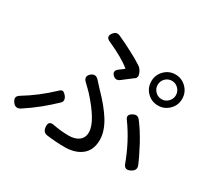

<svg xmlns="http://www.w3.org/2000/svg" viewBox="-158 -954 1246 1187"><g transform="rotate(30 465.0 -360.5)"><path d="M428 25Q367 25 299 16Q270 11 266 -21Q259 -72 309 -59Q362 -49 416 -49Q456 -49 482 -66Q514 -87 514 -129Q514 -205 389 -342Q383 -348 369 -362Q352 -378 344 -386Q312 -415 342 -442Q371 -466 396 -439Q411 -422 441 -390Q512 -318 553 -253Q596 -183 596 -122Q596 -41 539 -4Q495 25 428 25ZM23 -57Q10 -75 12 -88Q14 -101 32 -112Q133 -173 222 -258Q236 -272 247 -270Q258 -267 271 -251Q292 -223 272 -203Q228 -161 183 -124Q131 -82 77 -47Q45 -27 23 -57ZM805 -73Q756 -206 680 -311Q655 -341 693 -361Q721 -376 739 -354Q778 -305 820 -228Q860 -153 880 -104Q891 -73 859 -56Q819 -34 805 -73ZM800 -486Q754 -486 722 -518Q690 -550 690 -596Q690 -642 722 -674.5Q754 -707 800 -707Q845 -707 877.5 -674.5Q910 -642 910 -596Q910 -550 877.5 -518Q845 -486 800 -486ZM474 -508Q446 -534 482 -559Q498 -570 513 -583Q459 -628 348 -678Q306 -695 333 -730Q352 -754 378 -743Q429 -720 478 -694Q530 -668 575 -638Q591 -625 599 -605L602 -598Q606 -588 604 -578Q602 -568 596.5 -564Q591 -560 580 -552Q540 -521 520 -506Q496 -488 474 -508ZM800 -531Q827 -531 846 -550.5Q865 -570 865 -596.5Q865 -623 846 -642.5Q827 -662 800 -662Q773 -662 754 -643Q735 -624 735 -596Q735 -570 754 -550.5Q773 -531 800 -531Z"/></g></svg>

Font: GenSenRounded TW R
Style: Regular
Weight: 400
Version: Version 1.501;PS 1;hotconv 16.6.51;makeotf.lib2.5.65220